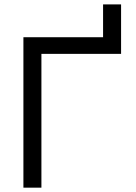

<svg xmlns="http://www.w3.org/2000/svg" viewBox="-20 -865 626 885"><path d="M87.9 0V-693.4H455.1V-844.7H538.1V-616.7H170.9V0Z"/></svg>

Font: CaskaydiaMono NF SemiLight
Style: Regular
Weight: 350
Designer: Aaron Bell
Foundry: Saja Typeworks
Version: Version 2111.001; ttfautohint (v1.8.4);Nerd Fonts 3.1.1